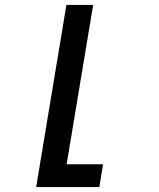

<svg xmlns="http://www.w3.org/2000/svg" viewBox="-20 -540 640 775"><path d="M126 215 248 -520H356L249 123H396L381 215Z"/></svg>

Font: Iosevka Semibold Extended
Style: Italic
Weight: 600
Width: 7
Italic angle: -9°
Monospace: yes
Designer: Belleve Invis
Foundry: Belleve Invis
Version: Version 32.5.0; ttfautohint (v1.8.4)